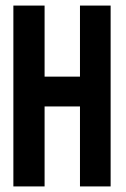

<svg xmlns="http://www.w3.org/2000/svg" viewBox="-20 -669 453 689"><path d="M28 0V-649H140V-394H267V-649H377V0H267V-287H140V0Z"/></svg>

Font: New Amsterdam
Style: Regular
Weight: 400
Designer: Vladimir Nikolic
Foundry: Vladimir Nikolic
Version: Version 1.000; ttfautohint (v1.8.4.7-5d5b)